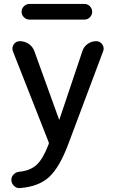

<svg xmlns="http://www.w3.org/2000/svg" viewBox="-20 -730 579 979"><path d="M410 -630H130Q114 -630 102 -642Q90 -654 90 -670Q90 -686 102 -698Q114 -710 130 -710H410Q427 -710 438.5 -698Q450 -686 450 -670Q450 -654 438.5 -642Q427 -630 410 -630ZM471 -520Q490 -520 501.5 -503.5Q513 -487 506 -469L330 0Q284 124 230 173Q176 222 81 229Q64 230 51.5 218Q39 206 38 189Q37 173 48.5 160.5Q60 148 76 146Q133 141 166 111Q199 81 227 8Q229 4 229 0Q229 -4 227 -8L46 -468Q39 -487 50 -503.5Q61 -520 81 -520Q107 -520 127.5 -505.5Q148 -491 156 -467L281 -121Q281 -120 282 -120Q283 -120 283 -121L400 -469Q407 -492 427 -506Q447 -520 471 -520Z"/></svg>

Font: Rounded Mplus 1c Medium
Style: Regular
Weight: 500
Version: Version 1.059.20150529